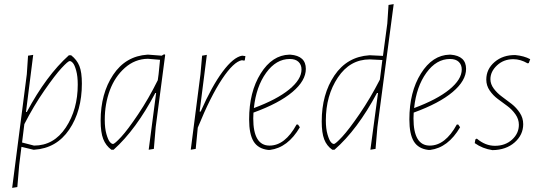

<svg xmlns="http://www.w3.org/2000/svg" viewBox="-20 -722 2618 931"><path d="M141 -456 106 -179H110Q204 -355 314 -454H325Q353 -432 365 -402Q377 -372 377 -317Q377 -184 315.5 -93.5Q254 -3 146 4H142L84 -10L73 79L64 185L39 189L110 -362L116 -452ZM318 -426Q310 -426 278.5 -392Q247 -358 195 -283Q143 -208 98 -120L87 -31L145 -16Q241 -16 299 -103.5Q357 -191 357 -312Q357 -352 349.5 -379.5Q342 -407 333.5 -416.5Q325 -426 318 -426Z M695 -457H699L764 -452L776 -459L781 -456L735 -106L726 0L701 4L737 -271H733Q640 -94 531 4H520Q493 -16 480.5 -48Q468 -80 468 -137Q468 -268 528.5 -359Q589 -450 695 -457ZM488 -141Q488 -100 496 -72Q504 -44 512.5 -34Q521 -24 528 -24Q536 -24 567.5 -58Q599 -92 650 -168Q701 -244 745 -333L749 -362L756 -432L697 -437Q634 -436 585.5 -393Q537 -350 512.5 -284Q488 -218 488 -141Z M983 -456 948 -181H953Q1007 -304 1059.5 -374.5Q1112 -445 1154 -452L1170 -450L1167 -430L1164 -428L1153 -430Q1113 -423 1057 -339Q1001 -255 939 -103L929 0L905 4L952 -362L960 -452Z M1434 -105Q1376 -6 1289 5H1280Q1231 -1 1209.5 -36.5Q1188 -72 1188 -143Q1188 -276 1244 -365.5Q1300 -455 1383 -457H1388Q1463 -451 1463 -388Q1463 -331 1398 -276Q1333 -221 1209 -176Q1208 -167 1208 -148Q1208 -16 1287 -16Q1362 -16 1418 -118H1425ZM1385 -436Q1319 -436 1270.5 -369Q1222 -302 1211 -198Q1322 -239 1382 -288Q1442 -337 1442 -385Q1442 -408 1427.5 -422Q1413 -436 1385 -436Z M1775 -454 1837 -451 1858 -608 1864 -698 1889 -702 1810 -106 1801 0 1776 4 1813 -271H1808Q1713 -93 1602 4H1591Q1564 -15 1552 -46.5Q1540 -78 1540 -133Q1540 -265 1601.5 -356Q1663 -447 1771 -454ZM1560 -138Q1560 -98 1568 -70.5Q1576 -43 1584 -33.5Q1592 -24 1599 -24Q1607 -24 1639.5 -59Q1672 -94 1724 -170Q1776 -246 1822 -336L1834 -431L1773 -434Q1677 -434 1618.5 -346.5Q1560 -259 1560 -138Z M2211 -105Q2153 -6 2066 5H2057Q2008 -1 1986.5 -36.5Q1965 -72 1965 -143Q1965 -276 2021 -365.5Q2077 -455 2160 -457H2165Q2240 -451 2240 -388Q2240 -331 2175 -276Q2110 -221 1986 -176Q1985 -167 1985 -148Q1985 -16 2064 -16Q2139 -16 2195 -118H2202ZM2162 -436Q2096 -436 2047.5 -369Q1999 -302 1988 -198Q2099 -239 2159 -288Q2219 -337 2219 -385Q2219 -408 2204.5 -422Q2190 -436 2162 -436Z M2479 -455Q2521 -451 2551 -435L2544 -416L2538 -415Q2504 -435 2469 -435Q2422 -435 2390 -405Q2358 -375 2358 -338Q2358 -314 2374.5 -292Q2391 -270 2414.5 -253Q2438 -236 2461 -218Q2484 -200 2500.5 -175Q2517 -150 2517 -120Q2517 -68 2475.5 -31.5Q2434 5 2368 6Q2320 -1 2282 -28L2285 -46L2292 -50Q2333 -15 2380 -15Q2430 -15 2463 -45Q2496 -75 2496 -117Q2496 -144 2479.5 -167.5Q2463 -191 2440 -208Q2417 -225 2394 -242Q2371 -259 2354.5 -283Q2338 -307 2338 -336Q2338 -387 2378.5 -421.5Q2419 -456 2479 -455Z"/></svg>

Font: Alegreya Sans Thin
Style: Italic
Weight: 100
Italic angle: -7°
Designer: Juan Pablo del Peral
Foundry: Huerta Tipografica
Version: Version 2.007